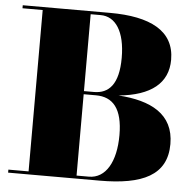

<svg xmlns="http://www.w3.org/2000/svg" viewBox="-53 -804 870 857"><g transform="rotate(5 382.0 -375.0)"><path d="M425 0C616 0 725 -50 725 -190C725 -325 620.5 -376.5 475.5 -386C620.5 -400 695.5 -460.5 695.5 -565C695.5 -695 586 -750 405.5 -750H14.5V-736.5H105V-13.5H14.5V0ZM365 -736.5C431 -736.5 475 -673.5 475 -554.5C475 -435.5 431 -392 365 -392H320V-736.5ZM375 -378C451 -378 495 -329 495 -210C495 -91 451 -13.5 375 -13.5H320V-378Z"/></g></svg>

Font: Bodoni* 16pt Fatface
Style: Regular
Weight: 900
Version: Version 2.3